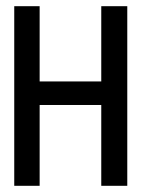

<svg xmlns="http://www.w3.org/2000/svg" viewBox="-20 -600 464 620"><path d="M26 0H108V-261H307V0H391V-580H307V-337H108V-580H26Z"/></svg>

Font: Charger Sport
Style: SeBdNrw
Weight: 600
Designer: Jasper
Foundry: Cannot Into Space Fonts
Version: Version 1.1